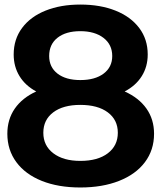

<svg xmlns="http://www.w3.org/2000/svg" viewBox="-20 -810 707 842"><path d="M655.6 -223.3Q655.6 -152.2 615.6 -98.9Q575.6 -45.6 502.2 -16.7Q428.9 12.2 332.2 12.2Q235.6 12.2 163.3 -16.7Q91.1 -45.6 51.7 -98.9Q12.2 -152.2 12.2 -223.3Q12.2 -286.7 45 -333.9Q77.8 -381.1 138.9 -408.9Q91.1 -434.4 65.6 -476.1Q40 -517.8 40 -571.1Q40 -637.8 76.7 -687.2Q113.3 -736.7 179.4 -763.3Q245.6 -790 332.2 -790Q420 -790 486.7 -763.3Q553.3 -736.7 590.6 -687.2Q627.8 -637.8 627.8 -571.1Q627.8 -517.8 601.7 -476.1Q575.6 -434.4 526.7 -408.9Q588.9 -381.1 622.2 -333.9Q655.6 -286.7 655.6 -223.3ZM195.6 -564.4Q195.6 -515.6 232.2 -487.2Q268.9 -458.9 332.2 -458.9Q396.7 -458.9 434.4 -487.2Q472.2 -515.6 472.2 -564.4Q472.2 -614.4 433.9 -643.9Q395.6 -673.3 332.2 -673.3Q268.9 -673.3 232.2 -644.4Q195.6 -615.6 195.6 -564.4ZM496.7 -227.8Q496.7 -284.4 452.8 -317.2Q408.9 -350 332.2 -350Q256.7 -350 213.3 -317.2Q170 -284.4 170 -227.8Q170 -171.1 213.9 -137.8Q257.8 -104.4 332.2 -104.4Q408.9 -104.4 452.8 -137.8Q496.7 -171.1 496.7 -227.8Z"/></svg>

Font: Paperlogy 7 Bold
Style: Regular
Weight: 700
Designer: redesigned by Lee Juim, glyphs from Gmarket Sans & Montserrat
Foundry: PT&
Version: Version 1.001